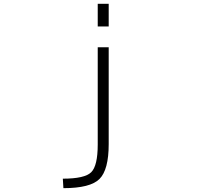

<svg xmlns="http://www.w3.org/2000/svg" viewBox="-20 -771 1040 1010"><path d="M494.1 -631.8V-751H551.8V-631.8ZM313.5 218.8 310.5 168.9Q425.8 168.9 460 134.8Q494.1 100.6 494.1 -10.7V-522.5H551.8V-12.7Q551.8 122.1 503.4 170.4Q455.1 218.8 313.5 218.8Z"/></svg>

Font: Gen Shin Gothic Monospace Light
Style: Regular
Weight: 300
Designer: [Source Han Sans]
Ryoko NISHIZUKA  (kana & ideographs); Paul D. Hunt (Latin, Greek & Cyrillic); Wenlong ZHANG  (bopomofo
Version: Version 1.002.20150607